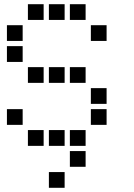

<svg xmlns="http://www.w3.org/2000/svg" viewBox="-20 -708 640 915"><path d="M114 -688Q113 -688 113 -688Q113 -688 113 -687V-614Q113 -613 113 -613Q113 -613 114 -613H187Q188 -613 188 -613Q188 -613 188 -614V-687Q188 -688 188 -688Q188 -688 187 -688ZM214 -688Q213 -688 213 -688Q213 -688 213 -687V-614Q213 -613 213 -613Q213 -613 214 -613H287Q288 -613 288 -613Q288 -613 288 -614V-687Q288 -688 288 -688Q288 -688 287 -688ZM314 -688Q313 -688 313 -688Q313 -688 313 -687V-614Q313 -613 313 -613Q313 -613 314 -613H387Q388 -613 388 -613Q388 -613 388 -614V-687Q388 -688 388 -688Q388 -688 387 -688ZM14 -588Q13 -588 13 -588Q13 -588 13 -587V-514Q13 -513 13 -513Q13 -513 14 -513H87Q88 -513 88 -513Q88 -513 88 -514V-587Q88 -588 88 -588Q88 -588 87 -588ZM414 -588Q413 -588 413 -588Q413 -588 413 -587V-514Q413 -513 413 -513Q413 -513 414 -513H487Q488 -513 488 -513Q488 -513 488 -514V-587Q488 -588 488 -588Q488 -588 487 -588ZM14 -488Q13 -488 13 -488Q13 -488 13 -487V-414Q13 -413 13 -413Q13 -413 14 -413H87Q88 -413 88 -413Q88 -413 88 -414V-487Q88 -488 88 -488Q88 -488 87 -488ZM114 -388Q113 -388 113 -388Q113 -388 113 -387V-314Q113 -313 113 -313Q113 -313 114 -313H187Q188 -313 188 -313Q188 -313 188 -314V-387Q188 -388 188 -388Q188 -388 187 -388ZM214 -388Q213 -388 213 -388Q213 -388 213 -387V-314Q213 -313 213 -313Q213 -313 214 -313H287Q288 -313 288 -313Q288 -313 288 -314V-387Q288 -388 288 -388Q288 -388 287 -388ZM314 -388Q313 -388 313 -388Q313 -388 313 -387V-314Q313 -313 313 -313Q313 -313 314 -313H387Q388 -313 388 -313Q388 -313 388 -314V-387Q388 -388 388 -388Q388 -388 387 -388ZM414 -288Q413 -288 413 -288Q413 -288 413 -287V-214Q413 -213 413 -213Q413 -213 414 -213H487Q488 -213 488 -213Q488 -213 488 -214V-287Q488 -288 488 -288Q488 -288 487 -288ZM14 -188Q13 -188 13 -188Q13 -188 13 -187V-114Q13 -113 13 -113Q13 -113 14 -113H87Q88 -113 88 -113Q88 -113 88 -114V-187Q88 -188 88 -188Q88 -188 87 -188ZM414 -188Q413 -188 413 -188Q413 -188 413 -187V-114Q413 -113 413 -113Q413 -113 414 -113H487Q488 -113 488 -113Q488 -113 488 -114V-187Q488 -188 488 -188Q488 -188 487 -188ZM114 -88Q113 -88 113 -88Q113 -88 113 -87V-14Q113 -13 113 -13Q113 -13 114 -13H187Q188 -13 188 -13Q188 -13 188 -14V-87Q188 -88 188 -88Q188 -88 187 -88ZM214 -88Q213 -88 213 -88Q213 -88 213 -87V-14Q213 -13 213 -13Q213 -13 214 -13H287Q288 -13 288 -13Q288 -13 288 -14V-87Q288 -88 288 -88Q288 -88 287 -88ZM314 -88Q313 -88 313 -88Q313 -88 313 -87V-14Q313 -13 313 -13Q313 -13 314 -13H387Q388 -13 388 -13Q388 -13 388 -14V-87Q388 -88 388 -88Q388 -88 387 -88ZM314 12Q313 12 313 12Q313 12 313 13V86Q313 87 313 87Q313 87 314 87H387Q388 87 388 87Q388 87 388 86V13Q388 12 388 12Q388 12 387 12ZM214 112Q213 112 213 112Q213 112 213 113V186Q213 187 213 187Q213 187 214 187H287Q288 187 288 187Q288 187 288 186V113Q288 112 288 112Q288 112 287 112Z"/></svg>

Font: Doto
Style: Bold
Weight: 700
Monospace: yes
Version: Version 1.000